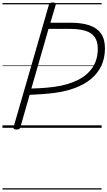

<svg xmlns="http://www.w3.org/2000/svg" viewBox="-20 -1035 870 1555"><path d="M114 14Q100 14 93.5 9.5Q87 5 90 -6L376 -996Q379 -1006 386 -1010.5Q393 -1015 407 -1015Q421 -1015 427.5 -1010.5Q434 -1006 431 -995L388 -851H549Q642 -851 704 -830Q766 -809 798 -763.5Q830 -718 830 -643Q830 -564 800.5 -502Q771 -440 716.5 -395Q662 -350 586 -322Q510 -294 417 -282Q369 -276 319 -272.5Q269 -269 220 -267L145 -5Q142 5 135.5 9.5Q129 14 114 14ZM234 -318Q265 -319 297 -320.5Q329 -322 361 -325Q393 -328 422 -332Q530 -347 608.5 -386Q687 -425 729.5 -488.5Q772 -552 772 -640Q772 -699 747 -734.5Q722 -770 672 -785.5Q622 -801 546 -801H373ZM0 490H803V500H0ZM0 -20H803V0H0ZM0 -505H803V-500H0ZM0 -1010H803V-1000H0Z"/></svg>

Font: Playwrite AU QLD Guides
Style: Regular
Weight: 400
Designer: Veronika Burian, José Scaglione
Foundry: TypeTogether
Version: Version 1.003